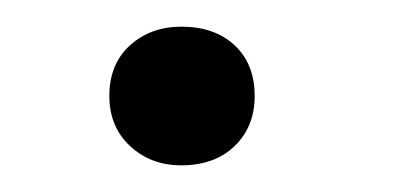

<svg xmlns="http://www.w3.org/2000/svg" viewBox="-20 -114 301 144"><path d="M171 -42Q171 -19 156 -4.5Q141 10 116 10Q93 10 77.5 -4.5Q62 -19 62 -42Q62 -66 77.5 -80Q93 -94 116 -94Q141 -94 156 -80Q171 -66 171 -42Z"/></svg>

Font: Roboto Serif 20pt Thin
Style: Italic
Weight: 250
Italic angle: -10°
Version: Version 1.007